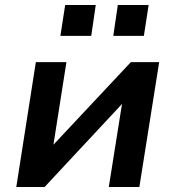

<svg xmlns="http://www.w3.org/2000/svg" viewBox="-20 -746 699 766"><path d="M45 0 123 -498H245L192 -161H186L502 -498H615L536 0H414L468 -339H474L158 0ZM432 -603 450 -726H573L554 -603ZM221 -603 240 -726H362L344 -603Z"/></svg>

Font: Nunito Sans 8pt
Style: Bold Italic
Weight: 700
Italic angle: -9°
Version: Version 3.101;gftools[0.9.27]